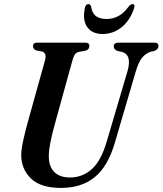

<svg xmlns="http://www.w3.org/2000/svg" viewBox="-20 -909 796 940"><path d="M502.5 -216 604.5 -561.5Q627.5 -642 575 -655.5L554.5 -659.5Q536.5 -668 537 -681.5Q537 -700 559.5 -700H738Q756 -700 756 -683.5Q756 -668 735.5 -659.5L717 -655.5Q692.5 -647.5 675 -625.5Q657.5 -603.5 644.5 -558.5L543 -212.5Q509 -95 444.2 -42Q379.5 11 278.5 11Q178 11 130.5 -36Q83 -83 84 -152.5Q84.5 -181 94.8 -226.5Q105 -272 116 -311L200.5 -614Q209.5 -648.5 187.5 -656.5L156 -662.5Q141 -670.5 141.5 -683Q142 -700 160 -700H398.5Q417.5 -700 417.5 -684Q417.5 -677 413.8 -670.8Q410 -664.5 399.5 -661L364 -654.5Q352 -651 345.8 -641.2Q339.5 -631.5 334 -611L251 -311Q235 -253.5 227.2 -214.8Q219.5 -176 219 -149Q218 -94.5 245.5 -67.2Q273 -40 322.5 -40Q383.5 -40 429.2 -80.8Q475 -121.5 502.5 -216ZM501.5 -816Q566.5 -816 609.5 -876.5Q619.5 -889 628 -889Q643.5 -889 636 -867Q616 -808 574.8 -775.2Q533.5 -742.5 482.5 -742.5Q432 -742.5 407.8 -775.5Q383.5 -808.5 395 -867.5Q398.5 -889 413.5 -889Q422.5 -889 426 -876.5Q431 -844 450.2 -830Q469.5 -816 501.5 -816Z"/></svg>

Font: Fraunces 144pt S050 SemiBold
Style: Italic
Weight: 600
Italic angle: -16°
Version: Version 1.000; ttfautohint (v1.8.3)